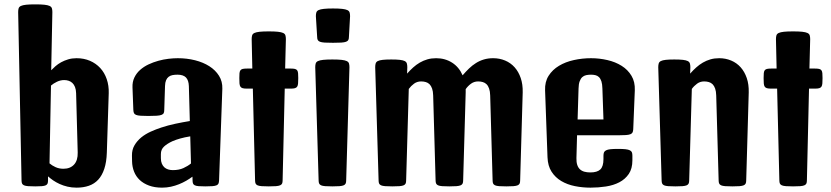

<svg xmlns="http://www.w3.org/2000/svg" viewBox="-20 -862 3844 888"><path d="M64 -806.2Q64 -816.4 66.2 -823.5Q68.4 -830.6 76.7 -834.5Q85 -838.4 100.8 -840.1Q116.7 -841.8 143.1 -841.8Q169.4 -841.8 185.3 -840.1Q201.2 -838.4 209.5 -834.5Q217.8 -830.6 220 -823.5Q222.2 -816.4 222.2 -806.2L216.8 -537.1Q225.1 -545.9 236.6 -555.9Q248 -565.9 262.7 -574Q277.3 -582 295.2 -587.4Q313 -592.8 334 -592.8Q368.2 -592.8 396 -580.8Q423.8 -568.8 443.6 -547.4Q463.4 -525.9 473.6 -496.1Q483.9 -466.3 482.9 -431.2L474.1 -156.2Q472.7 -112.3 462.4 -81.3Q452.1 -50.3 434.3 -31Q416.5 -11.7 391.1 -2.9Q365.7 5.9 334.5 5.9Q311.5 5.9 292 1.2Q272.5 -3.4 255.9 -11Q239.3 -18.6 225.8 -27.8Q212.4 -37.1 202.1 -46.4V-27.8Q202.1 -18.6 200 -13.2Q197.8 -7.8 191.4 -4.9Q185.1 -2 173.6 -1Q162.1 0 143.1 0Q122.6 0 110.1 -1Q97.7 -2 91.1 -4.9Q84.5 -7.8 82 -13.2Q79.6 -18.6 79.6 -27.8ZM209 -106.4Q220.2 -96.7 236.6 -89.1Q252.9 -81.5 273.4 -81.5Q304.7 -81.5 322.5 -100.8Q340.3 -120.1 339.4 -156.2L332 -431.2Q331.5 -447.8 326.9 -459.5Q322.3 -471.2 314.7 -478.3Q307.1 -485.4 297.4 -488.5Q287.6 -491.7 276.9 -491.7Q259.8 -491.7 243.4 -483.9Q227.1 -476.1 215.8 -466.3Z M590.3 -142.1Q589.8 -169.4 602.1 -190.2Q614.3 -210.9 633.5 -226.6Q652.8 -242.2 677.2 -253.2Q701.7 -264.2 725.6 -272Q756.3 -282.2 790.8 -289.6Q825.2 -296.9 857.9 -302.2L853.5 -463.9Q852.5 -490.7 840.1 -503.7Q827.6 -516.6 800.8 -516.6Q788.1 -516.6 777.8 -514.6Q767.6 -512.7 760 -506.8Q752.4 -501 748 -490.7Q743.7 -480.5 743.2 -464.4L739.7 -353.5Q739.7 -344.2 737.1 -338.9Q734.4 -333.5 726.6 -330.6Q718.8 -327.6 704.3 -326.7Q689.9 -325.7 666 -325.7Q644 -325.7 630.4 -326.7Q616.7 -327.6 609.4 -330.6Q602.1 -333.5 599.6 -338.9Q597.2 -344.2 596.7 -353.5L592.8 -457.5Q591.8 -483.4 601.6 -503.7Q611.3 -523.9 628.2 -538.8Q645 -553.7 666.7 -564Q688.5 -574.2 712.2 -580.8Q735.8 -587.4 759.3 -590.1Q782.7 -592.8 802.2 -592.8Q844.2 -592.8 882.1 -583.3Q919.9 -573.7 948.2 -555.7Q976.6 -537.6 992.9 -511.5Q1009.3 -485.4 1008.3 -451.7L993.2 -27.8Q992.7 -18.6 990.5 -13.2Q988.3 -7.8 981.4 -4.9Q974.6 -2 962.2 -1Q949.7 0 929.2 0Q910.2 0 898.7 -1Q887.2 -2 881.1 -4.9Q875 -7.8 872.8 -13.2Q870.6 -18.6 870.6 -27.8L870.1 -44.9Q856.9 -35.2 841.3 -26.1Q825.7 -17.1 808.1 -10Q790.5 -2.9 770.8 1.5Q751 5.9 729.5 5.9Q695.3 5.9 669.4 -3.7Q643.6 -13.2 626.2 -29.5Q608.9 -45.9 600.1 -68.1Q591.3 -90.3 590.8 -115.7ZM724.1 -130.4Q724.1 -115.7 728.5 -105.2Q732.9 -94.7 740.2 -88.1Q747.6 -81.5 757.6 -78.4Q767.6 -75.2 779.3 -75.2Q807.6 -75.2 828.1 -84.5Q848.6 -93.8 863.3 -106L859.9 -231.4Q833.5 -227.1 813.5 -221.4Q793.5 -215.8 777.8 -209Q753.4 -197.8 738.8 -184.3Q724.1 -170.9 724.1 -149.4Z M1149.4 -452.1H1122.1Q1109.4 -452.1 1102.3 -454.1Q1095.2 -456.1 1091.8 -461.4Q1088.4 -466.8 1087.6 -476.3Q1086.9 -485.8 1086.9 -501Q1086.9 -514.6 1087.6 -523.2Q1088.4 -531.7 1091.8 -536.6Q1095.2 -541.5 1102.3 -543.2Q1109.4 -544.9 1122.1 -544.9H1147L1144 -681.2Q1144 -691.4 1146.2 -698.5Q1148.4 -705.6 1156.7 -709.5Q1165 -713.4 1180.9 -715.1Q1196.8 -716.8 1223.1 -716.8Q1249.5 -716.8 1265.4 -715.1Q1281.2 -713.4 1289.6 -709.5Q1297.9 -705.6 1300 -698.5Q1302.2 -691.4 1302.2 -681.2L1298.8 -544.9H1324.2Q1336.9 -544.9 1344 -543.2Q1351.1 -541.5 1354.5 -536.6Q1357.9 -531.7 1358.6 -523.2Q1359.4 -514.6 1359.4 -501Q1359.4 -485.8 1358.6 -476.3Q1357.9 -466.8 1354.5 -461.4Q1351.1 -456.1 1344 -454.1Q1336.9 -452.1 1324.2 -452.1H1296.9L1287.1 -27.8Q1287.1 -18.6 1284.7 -13.2Q1282.2 -7.8 1275.4 -4.9Q1268.6 -2 1256.1 -1Q1243.7 0 1223.1 0Q1202.6 0 1190.2 -1Q1177.7 -2 1171.1 -4.9Q1164.6 -7.8 1162.1 -13.2Q1159.7 -18.6 1159.7 -27.8Z M1520 -664.1Q1496.1 -664.1 1481.7 -665Q1467.3 -666 1459.7 -668.9Q1452.1 -671.9 1449.5 -677.2Q1446.8 -682.6 1446.8 -691.9L1440.9 -787.1Q1440.9 -797.4 1443.1 -804.4Q1445.3 -811.5 1453.6 -815.4Q1461.9 -819.3 1477.8 -821Q1493.7 -822.8 1520 -822.8Q1546.4 -822.8 1562.3 -821Q1578.1 -819.3 1586.4 -815.4Q1594.7 -811.5 1596.9 -804.4Q1599.1 -797.4 1599.1 -787.1L1593.8 -691.9Q1593.8 -682.6 1591.1 -677.2Q1588.4 -671.9 1580.6 -668.9Q1572.8 -666 1558.3 -665Q1543.9 -664.1 1520 -664.1ZM1438 -551.3Q1438 -561.5 1440.2 -568.6Q1442.4 -575.7 1450.7 -579.6Q1459 -583.5 1474.9 -585.2Q1490.7 -586.9 1517.1 -586.9Q1543.5 -586.9 1559.3 -585.2Q1575.2 -583.5 1583.5 -579.6Q1591.8 -575.7 1594 -568.6Q1596.2 -561.5 1596.2 -551.3L1581.1 -27.8Q1581.1 -18.6 1578.6 -13.2Q1576.2 -7.8 1569.3 -4.9Q1562.5 -2 1550 -1Q1537.6 0 1517.1 0Q1496.6 0 1484.1 -1Q1471.7 -2 1465.1 -4.9Q1458.5 -7.8 1456.1 -13.2Q1453.6 -18.6 1453.6 -27.8Z M1715.3 -551.3Q1715.3 -561.5 1717.5 -568.6Q1719.7 -575.7 1727.3 -579.6Q1734.9 -583.5 1749.8 -585.2Q1764.6 -586.9 1789.6 -586.9Q1814.5 -586.9 1829.3 -585.2Q1844.2 -583.5 1851.8 -579.6Q1859.4 -575.7 1861.6 -568.6Q1863.8 -561.5 1863.8 -551.3L1862.8 -521.5Q1876.5 -537.1 1890.9 -550Q1905.3 -563 1921.6 -572.5Q1938 -582 1956.5 -587.4Q1975.1 -592.8 1997.1 -592.8Q2038.6 -592.8 2070.8 -572.3Q2103 -551.8 2119.6 -513.7Q2134.3 -530.8 2149.2 -545.2Q2164.1 -559.6 2181.2 -570.3Q2198.2 -581.1 2217.8 -586.9Q2237.3 -592.8 2260.7 -592.8Q2290.5 -592.8 2316.2 -582Q2341.8 -571.3 2360.1 -550.8Q2378.4 -530.3 2388.4 -501Q2398.4 -471.7 2397.5 -434.6L2385.7 -27.8Q2385.7 -18.6 2383.3 -13.2Q2380.9 -7.8 2374 -4.9Q2367.2 -2 2354.7 -1Q2342.3 0 2321.8 0Q2301.3 0 2288.8 -1Q2276.4 -2 2269.8 -4.9Q2263.2 -7.8 2260.7 -13.2Q2258.3 -18.6 2258.3 -27.8L2247.1 -420.4Q2246.6 -439.5 2242.2 -452.1Q2237.8 -464.8 2230.5 -472.2Q2223.1 -479.5 2213.1 -482.4Q2203.1 -485.4 2191.4 -485.4Q2172.9 -485.4 2158.4 -474.9Q2144 -464.4 2133.8 -449.7V-434.6L2122.1 -27.8Q2122.1 -18.6 2119.6 -13.2Q2117.2 -7.8 2110.4 -4.9Q2103.5 -2 2091.1 -1Q2078.6 0 2058.1 0Q2037.6 0 2025.1 -1Q2012.7 -2 2006.1 -4.9Q1999.5 -7.8 1997.1 -13.2Q1994.6 -18.6 1994.6 -27.8L1983.4 -420.4Q1982.9 -439.5 1978.5 -452.1Q1974.1 -464.8 1966.8 -472.2Q1959.5 -479.5 1949.5 -482.4Q1939.5 -485.4 1927.7 -485.4Q1909.2 -485.4 1895 -475.1Q1880.9 -464.8 1870.6 -450.7L1858.4 -27.8Q1858.4 -18.6 1856 -13.2Q1853.5 -7.8 1846.7 -4.9Q1839.8 -2 1827.4 -1Q1814.9 0 1794.4 0Q1773.9 0 1761.5 -1Q1749 -2 1742.4 -4.9Q1735.8 -7.8 1733.4 -13.2Q1731 -18.6 1731 -27.8Z M2501 -444.3Q2499.5 -483.4 2517.3 -511.5Q2535.2 -539.6 2565.2 -557.6Q2595.2 -575.7 2634 -584.2Q2672.9 -592.8 2713.4 -592.8Q2752 -592.8 2789.1 -584.2Q2826.2 -575.7 2855 -557.6Q2883.8 -539.6 2900.6 -511.5Q2917.5 -483.4 2916 -444.3L2908.7 -264.2Q2908.2 -254.9 2905.5 -249.5Q2902.8 -244.1 2895.5 -241.2Q2888.2 -238.3 2874.8 -237.3Q2861.3 -236.3 2839.4 -236.3H2648.9L2646 -130.9Q2645.5 -112.3 2649.7 -99.6Q2653.8 -86.9 2662.1 -79.1Q2670.4 -71.3 2682.6 -67.9Q2694.8 -64.5 2710.4 -64.5Q2741.7 -64.5 2756.3 -78.1Q2771 -91.8 2771 -126.5V-141.6Q2771 -150.9 2773.4 -157Q2775.9 -163.1 2783 -166.7Q2790 -170.4 2803.2 -171.9Q2816.4 -173.3 2838.4 -173.3Q2859.9 -173.3 2873 -171.9Q2886.2 -170.4 2893.3 -166.7Q2900.4 -163.1 2902.6 -157.2Q2904.8 -151.4 2904.8 -142.1V-120.6Q2904.8 -82 2888.2 -57.6Q2871.6 -33.2 2844.5 -19Q2817.4 -4.9 2782.5 0.5Q2747.6 5.9 2710.9 5.9Q2673.8 5.9 2638.7 -1.2Q2603.5 -8.3 2575.9 -24.7Q2548.3 -41 2531 -67.9Q2513.7 -94.7 2512.2 -134.8ZM2771 -309.6 2766.1 -452.6Q2765.6 -473.1 2761.5 -485.8Q2757.3 -498.5 2750.2 -505.4Q2743.2 -512.2 2733.6 -514.4Q2724.1 -516.6 2713.4 -516.6Q2701.2 -516.6 2690.9 -514.4Q2680.7 -512.2 2673.1 -505.4Q2665.5 -498.5 2660.9 -485.8Q2656.2 -473.1 2655.8 -452.6L2651.4 -309.6Z M3024.4 -551.3Q3024.4 -561.5 3026.6 -568.6Q3028.8 -575.7 3036.4 -579.6Q3043.9 -583.5 3058.8 -585.2Q3073.7 -586.9 3098.6 -586.9Q3123.5 -586.9 3138.4 -585.2Q3153.3 -583.5 3160.9 -579.6Q3168.5 -575.7 3170.7 -568.6Q3172.9 -561.5 3172.9 -551.3L3171.9 -521.5Q3185.5 -537.1 3200 -550Q3214.4 -563 3230.7 -572.5Q3247.1 -582 3265.6 -587.4Q3284.2 -592.8 3306.2 -592.8Q3335.9 -592.8 3361.6 -582Q3387.2 -571.3 3405.5 -550.8Q3423.8 -530.3 3433.8 -501Q3443.8 -471.7 3442.9 -434.6L3431.2 -27.8Q3431.2 -18.6 3428.7 -13.2Q3426.3 -7.8 3419.4 -4.9Q3412.6 -2 3400.1 -1Q3387.7 0 3367.2 0Q3346.7 0 3334.2 -1Q3321.8 -2 3315.2 -4.9Q3308.6 -7.8 3306.2 -13.2Q3303.7 -18.6 3303.7 -27.8L3292.5 -420.4Q3292 -439.5 3287.6 -452.1Q3283.2 -464.8 3275.9 -472.2Q3268.6 -479.5 3258.5 -482.4Q3248.5 -485.4 3236.8 -485.4Q3218.3 -485.4 3204.1 -475.1Q3189.9 -464.8 3179.7 -450.7L3167.5 -27.8Q3167.5 -18.6 3165 -13.2Q3162.6 -7.8 3155.8 -4.9Q3148.9 -2 3136.5 -1Q3124 0 3103.5 0Q3083 0 3070.6 -1Q3058.1 -2 3051.5 -4.9Q3044.9 -7.8 3042.5 -13.2Q3040 -18.6 3040 -27.8Z M3574.2 -452.1H3546.9Q3534.2 -452.1 3527.1 -454.1Q3520 -456.1 3516.6 -461.4Q3513.2 -466.8 3512.5 -476.3Q3511.7 -485.8 3511.7 -501Q3511.7 -514.6 3512.5 -523.2Q3513.2 -531.7 3516.6 -536.6Q3520 -541.5 3527.1 -543.2Q3534.2 -544.9 3546.9 -544.9H3571.8L3568.8 -681.2Q3568.8 -691.4 3571 -698.5Q3573.2 -705.6 3581.5 -709.5Q3589.8 -713.4 3605.7 -715.1Q3621.6 -716.8 3647.9 -716.8Q3674.3 -716.8 3690.2 -715.1Q3706.1 -713.4 3714.4 -709.5Q3722.7 -705.6 3724.9 -698.5Q3727.1 -691.4 3727.1 -681.2L3723.6 -544.9H3749Q3761.7 -544.9 3768.8 -543.2Q3775.9 -541.5 3779.3 -536.6Q3782.7 -531.7 3783.4 -523.2Q3784.2 -514.6 3784.2 -501Q3784.2 -485.8 3783.4 -476.3Q3782.7 -466.8 3779.3 -461.4Q3775.9 -456.1 3768.8 -454.1Q3761.7 -452.1 3749 -452.1H3721.7L3711.9 -27.8Q3711.9 -18.6 3709.5 -13.2Q3707 -7.8 3700.2 -4.9Q3693.4 -2 3680.9 -1Q3668.5 0 3647.9 0Q3627.4 0 3615 -1Q3602.5 -2 3595.9 -4.9Q3589.4 -7.8 3586.9 -13.2Q3584.5 -18.6 3584.5 -27.8Z"/></svg>

Font: Denk One
Style: Regular
Weight: 400
Designer: Irina Smirnova
Foundry: Irina Smirnova
Version: Version 1.002